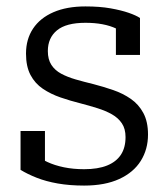

<svg xmlns="http://www.w3.org/2000/svg" viewBox="-20 -567 524 598"><path d="M371 -140Q371 -166 359.5 -183Q348 -200 328.5 -211Q309 -222 283.5 -230Q258 -238 231 -245Q199 -253 168.5 -263.5Q138 -274 113.5 -290.5Q89 -307 75 -333.5Q61 -360 61 -400Q61 -445 83 -478Q105 -511 146.5 -529Q188 -547 246 -547Q291 -547 324.5 -541Q358 -535 381 -527Q404 -519 416 -511V-396H341V-495Q349 -494 355 -491Q361 -488 365 -483.5Q369 -479 371 -471.5Q373 -464 373 -455Q361 -469 342 -478Q323 -487 299 -491.5Q275 -496 246 -496Q186 -496 157.5 -472.5Q129 -449 129 -408Q129 -382 140 -365Q151 -348 170.5 -337.5Q190 -327 216 -319.5Q242 -312 271 -305Q302 -297 332.5 -286.5Q363 -276 387.5 -259Q412 -242 426.5 -215Q441 -188 441 -148Q441 -102 418.5 -66Q396 -30 351.5 -9.5Q307 11 242 11Q197 11 160 4.5Q123 -2 94 -13.5Q65 -25 44 -38V-159H120V-29Q108 -35 101 -42.5Q94 -50 91 -57Q88 -64 87.5 -72Q87 -80 88 -87Q105 -73 127.5 -62.5Q150 -52 179 -46Q208 -40 242 -40Q285 -40 313.5 -51.5Q342 -63 356.5 -85Q371 -107 371 -140Z"/></svg>

Font: Roboto Serif SemiCondensed Light
Style: Regular
Weight: 300
Width: 4
Designer: Greg Gazdowicz
Foundry: Commercial Type
Version: Version 1.007